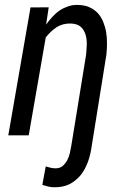

<svg xmlns="http://www.w3.org/2000/svg" viewBox="-20 -559 528 793"><path d="M170.4 -457.5 181.2 -528.8 106 -528.3 14.2 0H98.6L168.9 -404.3C182.1 -421.4 196.8 -435.1 213.4 -446.3C230 -457 249.5 -462.4 271.5 -461.9C289.6 -461.4 303.7 -457 313 -448.7C322.3 -440.4 329.1 -429.7 333 -417C336.9 -404.3 338.9 -390.6 338.4 -375.5C337.9 -360.4 336.9 -345.7 335.4 -331.5L274.4 43.5C272.9 52.7 271 62.5 268.6 73.2C266.1 84 262.2 94.2 257.3 103.5C252 112.8 245.6 120.6 238.3 127C230.5 133.3 220.7 136.2 209 136.2C202.1 136.2 195.3 135.3 189 133.8C182.1 132.3 175.3 130.4 168.9 128.4L154.8 204.6C163.1 207 170.9 209.5 178.7 211.4C186.5 213.4 194.8 214.4 203.1 214.4C228 214.8 250 210.4 268.1 201.2C286.1 191.4 301.8 178.7 314.5 162.6C326.7 146.5 336.4 128.4 343.8 107.9C351.1 86.9 356 65.4 358.9 43.5L419.4 -333C420.9 -348.1 421.9 -363.3 421.9 -379.4C421.9 -395 420.9 -410.6 418.5 -425.8C416 -440.9 411.6 -455.1 406.2 -468.8C400.9 -481.9 393.6 -494.1 384.3 -504.4C375 -514.6 363.3 -522.5 350.1 -528.8C336.4 -535.2 320.3 -538.1 301.8 -538.6C287.1 -539.1 273.4 -537.1 261.2 -532.7C248.5 -528.3 236.8 -522.9 226.1 -515.6C215.3 -508.3 205.6 -499.5 196.3 -489.3C187 -479 178.2 -468.8 170.4 -457.5Z"/></svg>

Font: Roboto Condensed
Style: Italic
Weight: 400
Designer: Google
Version: Version 1.000;PS 001.000;hotconv 1.0.88;makeotf.lib2.5.64775